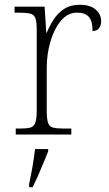

<svg xmlns="http://www.w3.org/2000/svg" viewBox="-20 -564 459 805"><path d="M46 0V-25H64Q92 -25 107 -29Q122 -33 128 -49.5Q134 -66 134 -101V-439Q134 -472 128.5 -487.5Q123 -503 106 -507Q89 -511 56 -511H41V-536H167L174 -427H176Q188 -456 205.5 -483Q223 -510 249.5 -527Q276 -544 315 -544Q357 -544 380.5 -524.5Q404 -505 404 -475Q404 -458 395.5 -446Q387 -434 368 -434Q368 -477 352 -494Q336 -511 303 -511Q264 -511 235.5 -477Q207 -443 191.5 -390Q176 -337 176 -280V-100Q176 -65 181.5 -49Q187 -33 202.5 -29Q218 -25 246 -25H279V0ZM102 208Q110 171 116.5 133Q123 95 127 61H182V71Q173 92 162 119.5Q151 147 139 174Q127 201 117 221H102Z"/></svg>

Font: Noto Serif Malayalam ExtraLight
Style: Regular
Weight: 200
Designer: Indian type Foundry, Jelle Bosma, Monotype Design Team
Foundry: Monotype Imaging Inc.
Version: Version 2.104; ttfautohint (v1.8.4.7-5d5b)